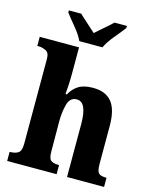

<svg xmlns="http://www.w3.org/2000/svg" viewBox="-137 -1047 912 1137"><g transform="rotate(15 318.5 -478.0)"><path d="M19 0H322V-56H318Q287 -56 272 -67.5Q257 -79 257 -121L256 -306Q256 -364 269 -411.5Q282 -459 324 -459Q386 -459 386 -325V0H613V-56H610Q578 -56 565 -68Q552 -80 552 -126V-357Q552 -458 514 -504Q476 -550 399 -550Q343 -550 310.5 -529.5Q278 -509 258 -472H250Q252 -488 254 -525.5Q256 -563 256 -601V-760H15V-704H28Q43 -704 66.5 -694Q90 -684 90 -645V-124Q90 -80 71 -68Q52 -56 23 -56H19ZM248 -796H390Q405 -830 440 -872Q475 -914 497 -943V-956H421Q404 -939 371.5 -911.5Q339 -884 318 -864Q297 -884 265.5 -911.5Q234 -939 217 -956H141V-943Q163 -914 198 -872Q233 -830 248 -796Z"/></g></svg>

Font: Noto Serif SemiCondensed Extra
Style: Regular
Weight: 800
Width: 4
Designer: Monotype Design Team
Foundry: Monotype Imaging Inc.
Version: Version 1.002